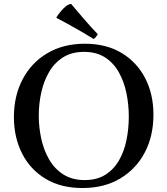

<svg xmlns="http://www.w3.org/2000/svg" viewBox="-20 -931 842 966"><path d="M752 -354Q752 -246 708 -163Q664 -80 584 -32.5Q504 15 395 15Q287 15 210 -31Q133 -77 91.5 -158Q50 -239 50 -342Q50 -449 94 -532.5Q138 -616 218.5 -663.5Q299 -711 407 -711Q514 -711 591 -665Q668 -619 710 -538.5Q752 -458 752 -354ZM628 -344Q628 -405 616 -463Q604 -521 577.5 -568Q551 -615 508 -642.5Q465 -670 403 -670Q340 -670 296.5 -642Q253 -614 226.5 -568Q200 -522 187.5 -465Q175 -408 175 -349Q175 -291 187.5 -233.5Q200 -176 227 -129Q254 -82 298.5 -53.5Q343 -25 406 -25Q468 -25 510.5 -52Q553 -79 579 -124.5Q605 -170 616.5 -227Q628 -284 628 -344ZM264 -841V-844Q279 -868 300.5 -889.5Q322 -911 338 -911Q366 -878 402 -836Q438 -794 472 -759Q462 -741 451 -735Q424 -752 388.5 -772.5Q353 -793 319.5 -811.5Q286 -830 264 -841Z"/></svg>

Font: Tiro Gurmukhi
Style: Regular
Weight: 400
Designer: Gurmukhi: John Hudson & Fiona Ross. Latin: John Hudson.
Foundry: Tiro Typeworks Ltd.
Version: Version 1.52